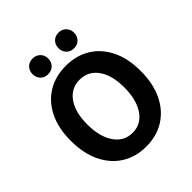

<svg xmlns="http://www.w3.org/2000/svg" viewBox="-221 -947 1099 1099"><g transform="rotate(-45 328.5 -397.5)"><path d="M328 11Q244 11 180.5 -28.5Q117 -68 81 -141.5Q45 -215 45 -318Q45 -420 81 -492.5Q117 -565 180.5 -603.5Q244 -642 328 -642Q412 -642 475.5 -603.5Q539 -565 575 -492.5Q611 -420 611 -318Q611 -215 575 -141.5Q539 -68 475.5 -28.5Q412 11 328 11ZM328 -100Q397 -100 437.5 -159Q478 -218 478 -318Q478 -417 437.5 -473.5Q397 -530 328 -530Q259 -530 218.5 -473.5Q178 -417 178 -318Q178 -218 218.5 -159Q259 -100 328 -100ZM223 -679Q195 -679 177.5 -697Q160 -715 160 -743Q160 -770 177.5 -788Q195 -806 223 -806Q251 -806 269 -788Q287 -770 287 -743Q287 -715 269 -697Q251 -679 223 -679ZM433 -679Q405 -679 387.5 -697Q370 -715 370 -743Q370 -770 387.5 -788Q405 -806 433 -806Q461 -806 478.5 -788Q496 -770 496 -743Q496 -715 478.5 -697Q461 -679 433 -679Z"/></g></svg>

Font: Narnoor
Style: Bold
Weight: 700
Designer: S. Sridhar Murthy
Foundry: SIL International
Version: Version 3.000